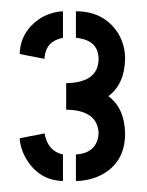

<svg xmlns="http://www.w3.org/2000/svg" viewBox="-20 -705 265 347"><path d="M117.2 -377.9V-425.8Q148.4 -427.7 156.2 -452.1Q158.2 -459 158.2 -464.8Q156.2 -505.9 99.6 -506.8V-554.7Q157.2 -555.7 158.2 -597.7Q158.2 -629.9 124 -635.7Q120.1 -636.7 117.2 -636.7V-684.6Q167 -684.6 192.4 -646.5Q206.1 -625 206.1 -598.6Q205.1 -552.7 175.8 -531.2Q205.1 -509.8 206.1 -463.9Q206.1 -406.2 154.3 -384.8Q135.7 -377.9 117.2 -377.9ZM15.6 -455.1 60.5 -463.9Q66.4 -431.6 93.8 -425.8V-377.9Q50.8 -378.9 27.3 -418Q16.6 -436.5 15.6 -455.1ZM15.6 -607.4Q16.6 -647.5 52.7 -671.9Q72.3 -683.6 93.8 -684.6V-636.7Q63.5 -630.9 60.5 -601.6Q60.5 -599.6 60.5 -598.6Z"/></svg>

Font: Post No Bills Jaffna
Style: Bold
Weight: 700
Designer: Kosala Senevirathne, Siva Puranthara, Lasantha Premarathna, Tharique Azeez
Foundry: Mooniak
Version: Version 1.220 ; ttfautohint (v1.6)